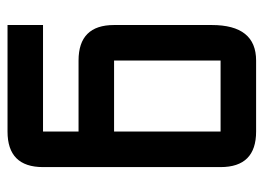

<svg xmlns="http://www.w3.org/2000/svg" viewBox="-118 -410 724 528"><g transform="rotate(90 244.0 -146.0)"><path d="M341.8 195.3H48.8V97.7H341.8V0H146.5Q48.8 0 48.8 -97.7V-366.2Q48.8 -488.3 146.5 -488.3H341.8Q439.5 -488.3 439.5 -390.6V97.7Q439.5 195.3 341.8 195.3ZM146.5 -97.7H341.8V-390.6H146.5Z"/></g></svg>

Font: BabelStone Runic
Style: Regular
Weight: 400
Designer: Andrew West
Foundry: BabelStone
Version: Version 7.004 November 9, 2023